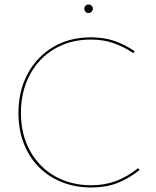

<svg xmlns="http://www.w3.org/2000/svg" viewBox="-20 -829 694 854"><path d="M355 -790Q355 -798 360.5 -803.5Q366 -809 374 -809Q382 -809 387.5 -803.5Q393 -798 393 -790Q393 -783 387.5 -777Q382 -771 374 -771Q366 -771 360.5 -776.5Q355 -782 355 -790ZM62 -327Q62 -423 102.5 -499.5Q143 -576 216 -619.5Q289 -663 384 -663Q442 -663 489 -647Q536 -631 579 -601L573 -593Q529 -622 484 -637.5Q439 -653 384 -653Q292 -653 221.5 -611Q151 -569 112 -495Q73 -421 73 -327Q73 -232 113 -159Q153 -86 224 -45.5Q295 -5 386 -5Q446 -5 496.5 -24Q547 -43 594 -81L601 -73Q552 -34 501 -14.5Q450 5 386 5Q292 5 218 -36.5Q144 -78 103 -153.5Q62 -229 62 -327Z"/></svg>

Font: Ysabeau Infant Hairline
Style: Regular
Weight: 100
Designer: Christian Thalmann (Catharsis Fonts)
Version: Version 0.003